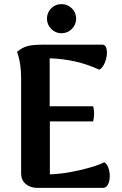

<svg xmlns="http://www.w3.org/2000/svg" viewBox="-20 -916 594 936"><path d="M163.1 0Q127.9 0 105.5 -19Q83 -38.1 83 -70.8V-533.2Q83 -610.4 63 -663.1Q88.4 -684.6 114.5 -691.4Q140.6 -698.2 189.9 -698.2H479Q497.1 -698.2 500.5 -671.4Q503.9 -644.5 492.7 -614.5Q481.4 -584.5 463.9 -576.2Q354.5 -627.4 222.2 -631.8V-397.9H434.1Q443.4 -364.3 434.1 -324.2H223.1V-65.9Q287.6 -67.9 367.7 -86.2Q447.8 -104.5 488.8 -125Q505.9 -114.3 512.5 -83.7Q519 -53.2 510.5 -26.6Q502 0 481 0ZM209 -825.2Q209 -855 229.7 -875.5Q250.5 -896 279.8 -896Q309.1 -896 330.1 -875.5Q351.1 -855 351.1 -825.2Q351.1 -795.9 330.1 -774.9Q309.1 -753.9 279.8 -753.9Q250.5 -753.9 229.7 -774.9Q209 -795.9 209 -825.2Z"/></svg>

Font: Arima
Style: Bold
Weight: 700
Designer: Joana Correia and Natanael Gama
Foundry: NDISCOVER
Version: Version 1.100;Glyphs 3.1.2 (3151)